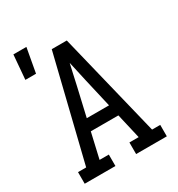

<svg xmlns="http://www.w3.org/2000/svg" viewBox="-191 -939 982 1061"><g transform="rotate(-30 300.0 -408.0)"><path d="M38 0V-74H90L192 -490L252 -735H348L510 -73H562V0H366V-74H425L388 -234H212L175 -73H234V0ZM371 -308 329 -490Q322 -523 314.5 -555.5Q307 -588 300 -620Q293 -588 285.5 -555.5Q278 -523 271 -490L229 -308ZM41 -661 54 -816H137L109 -661Z"/></g></svg>

Font: Iosevka Plex Etoile
Style: Regular
Weight: 400
Designer: Belleve Invis
Foundry: Belleve Invis
Version: Version 25.1.1; ttfautohint (v1.8.4)